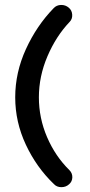

<svg xmlns="http://www.w3.org/2000/svg" viewBox="-20 -664 372 795"><path d="M266 99Q253 111 234 111Q215 111 203 98Q131 29 87 -65Q43 -159 43 -261Q43 -364 87.5 -461Q132 -558 202 -630Q214 -643 232.5 -643.5Q251 -644 265 -632Q278 -621 279 -603Q280 -585 268 -573Q212 -514 176.5 -431Q141 -348 141 -261Q141 -175 175 -96Q209 -17 267 40Q280 53 279.5 70.5Q279 88 266 99Z"/></svg>

Font: Hoogli
Style: Bold
Weight: 700
Designer: Anand Singh Naorem
Foundry: Brand New Type
Version: Version 1.00 b007